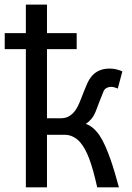

<svg xmlns="http://www.w3.org/2000/svg" viewBox="-30 -801 565 821"><path d="M-9.8 -659.2H80.6V-781.2H170.9V-659.2H297.9V-590.8H170.9V-295.4H231.9Q240.2 -295.4 249.5 -297.6Q258.8 -299.8 268.1 -305.7Q277.3 -311.5 286.1 -321.3Q294.9 -331.1 302.7 -346.7Q309.1 -359.4 315.9 -377L329.6 -412.1Q336.4 -429.7 343.8 -445.6Q351.1 -461.4 358.9 -471.2Q373 -489.3 392.6 -498.5Q412.1 -507.8 439.5 -507.8Q453.6 -507.8 467.8 -504.4Q481.9 -501 493.2 -495.6L473.6 -422.4Q467.8 -424.8 460.2 -427.2Q452.6 -429.7 444.3 -429.7Q435.1 -429.7 426 -425Q417 -420.4 412.6 -410.2Q405.8 -394.5 397 -371.1Q388.2 -347.7 378.4 -322.3Q371.6 -305.7 361.1 -293Q350.6 -280.3 336.9 -271Q352.1 -266.6 367.4 -253.7Q382.8 -240.7 395.5 -222.2Q408.7 -202.1 420.2 -176.3Q431.6 -150.4 441.9 -121.3Q452.1 -92.3 461.2 -61.3Q470.2 -30.3 478.5 0H385.7Q377 -38.6 368.7 -68.6Q360.4 -98.6 351.6 -122.1Q342.8 -145.5 333.3 -162.6Q323.7 -179.7 312.5 -192.9Q300.3 -207 283.4 -215.8Q266.6 -224.6 246.6 -224.6H170.9V0H80.6V-590.8H-9.8Z"/></svg>

Font: Andika
Style: Regular
Weight: 400
Designer: Victor Gaultney, Annie Olsen, Julie Remington, Don Collingsworth, Eric Hays
Foundry: SIL International
Version: Version 1.001